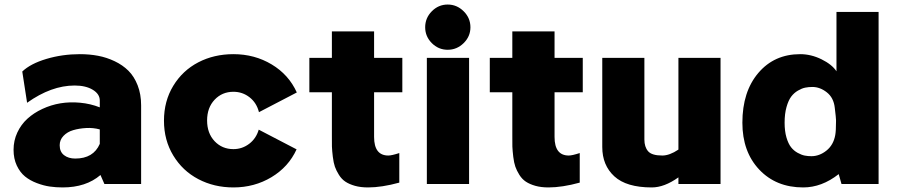

<svg xmlns="http://www.w3.org/2000/svg" viewBox="-20 -802 3910 837"><path d="M328.1 -565.9Q370.1 -565.9 407.5 -558.8Q444.8 -551.8 479.7 -535.2Q514.6 -518.6 539.8 -493.7Q564.9 -468.8 580.1 -429.9Q595.2 -391.1 595.2 -342.8V0H435.1L418 -39.1Q355 15.1 252.9 15.1Q224.1 15.1 197 11.2Q169.9 7.3 140.4 -3.9Q110.8 -15.1 89.1 -32.7Q67.4 -50.3 53.2 -80.3Q39.1 -110.4 39.1 -148.9Q39.1 -189 55.4 -224.1Q71.8 -259.3 99.4 -284.4Q127 -309.6 164.6 -327.1Q202.1 -344.7 243.4 -351.6Q284.7 -358.4 329.3 -354.2Q374 -350.1 415 -334V-363.8Q415 -392.1 384.5 -410.6Q354 -429.2 305.2 -429.2Q203.6 -429.2 98.1 -354L77.1 -490.2Q112.8 -524.4 182.4 -545.2Q252 -565.9 328.1 -565.9ZM240.2 -168.9Q240.2 -140.1 259.3 -125.5Q278.3 -110.8 308.1 -110.8Q387.2 -110.8 415 -174.8V-237.8Q386.7 -245.6 355.7 -243.9Q324.7 -242.2 299.1 -234.6Q273.4 -227.1 256.8 -209.7Q240.2 -192.4 240.2 -168.9Z M997.6 -565.9Q1089.8 -565.9 1164.3 -521.2Q1238.8 -476.6 1273.9 -398.9L1108.9 -313Q1098.6 -354 1067.9 -377.9Q1037.1 -401.9 997.6 -401.9Q948.2 -401.9 915.5 -367.2Q882.8 -332.5 882.8 -276.9Q882.8 -221.2 915.5 -186.5Q948.2 -151.9 997.6 -151.9Q1035.6 -151.9 1066.2 -175Q1096.7 -198.2 1107.9 -236.8L1272.9 -150.9Q1237.8 -74.2 1163.3 -29.5Q1088.9 15.1 997.6 15.1Q913.6 15.1 844.7 -21Q775.9 -57.1 735.4 -124Q694.8 -190.9 694.8 -275.9Q694.8 -361.3 735.4 -428Q775.9 -494.6 844.5 -530.3Q913.1 -565.9 997.6 -565.9Z M1733.9 -399.9H1610.8V-205.1Q1610.8 -124 1672.9 -124Q1687.5 -124 1720.7 -134.8V-5.9Q1644 15.1 1584.5 15.1Q1552.2 15.1 1527.3 8.1Q1502.4 1 1485.8 -10Q1469.2 -21 1457.5 -39.8Q1445.8 -58.6 1439.9 -75.4Q1434.1 -92.3 1430.9 -118.4Q1427.7 -144.5 1427 -163.3Q1426.3 -182.1 1426.8 -210.9V-399.9H1328.6V-549.8H1426.8V-665H1610.8V-549.8H1733.9Z M2030.8 -683.1Q2030.8 -643.1 2001.2 -614Q1971.7 -585 1931.6 -585Q1891.6 -585 1862.5 -614Q1833.5 -643.1 1833.5 -683.1Q1833.5 -723.6 1862.5 -752.9Q1891.6 -782.2 1931.6 -782.2Q1971.7 -782.2 2001.2 -752.9Q2030.8 -723.6 2030.8 -683.1ZM2024.9 0H1840.8V-549.8H2024.9Z M2520.5 -399.9H2397.5V-205.1Q2397.5 -124 2459.5 -124Q2474.1 -124 2507.3 -134.8V-5.9Q2430.7 15.1 2371.1 15.1Q2338.9 15.1 2314 8.1Q2289.1 1 2272.5 -10Q2255.9 -21 2244.1 -39.8Q2232.4 -58.6 2226.6 -75.4Q2220.7 -92.3 2217.5 -118.4Q2214.4 -144.5 2213.6 -163.3Q2212.9 -182.1 2213.4 -210.9V-399.9H2115.2V-549.8H2213.4V-665H2397.5V-549.8H2520.5Z M2937.5 -549.8H3121.1V0H2937.5V-28.8Q2876 15.1 2821.3 15.1Q2710.9 15.1 2658.2 -33.2Q2605.5 -81.5 2605.5 -161.1V-549.8H2789.1V-193.8Q2789.1 -161.6 2805.2 -142.8Q2821.3 -124 2867.2 -124Q2898.9 -124 2937.5 -149.9Z M3626.5 -750H3810.1V0H3648.4L3636.2 -43Q3562.5 15.1 3481.4 15.1Q3363.3 15.1 3289.8 -62.7Q3216.3 -140.6 3216.3 -267.1Q3216.3 -402.3 3285.9 -484.1Q3355.5 -565.9 3468.3 -565.9Q3515.6 -565.9 3561.3 -543.5Q3606.9 -521 3626.5 -491.2ZM3517.1 -121.1Q3552.2 -121.1 3582.8 -145.5Q3613.3 -169.9 3621.1 -212.9Q3624.5 -230.5 3624.5 -272V-278.8Q3624.5 -287.6 3619.1 -332Q3614.3 -376 3584.5 -399.4Q3554.7 -422.9 3521.5 -422.9Q3504.9 -422.9 3490.2 -419.9Q3475.6 -417 3458.5 -407Q3441.4 -397 3429.2 -380.9Q3417 -364.7 3408.7 -335.4Q3400.4 -306.2 3400.4 -267.1Q3400.4 -230.5 3408.4 -202.9Q3416.5 -175.3 3428.5 -160.2Q3440.4 -145 3457.3 -135.7Q3474.1 -126.5 3488 -123.8Q3502 -121.1 3517.1 -121.1Z"/></svg>

Font: Stilu Bold
Style: Regular
Weight: 700
Designer: Genilson Lima Santos
Foundry: Genilson Lima Santos
Version: Version 1.200;PS 001.200;hotconv 1.0.88;makeotf.lib2.5.64775